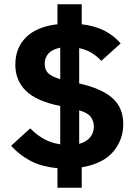

<svg xmlns="http://www.w3.org/2000/svg" viewBox="-20 -800 641 902"><path d="M250 82V-10Q174 -17 122 -45Q70 -73 32 -115L122 -197Q151 -167 186 -147.5Q221 -128 263 -122V-302Q150 -325 101 -374Q52 -423 52 -496Q52 -575 102.5 -625Q153 -675 250 -686V-780H364V-686Q424 -679 469 -656.5Q514 -634 547 -596L456 -514Q438 -534 413 -550Q388 -566 352 -574V-408Q458 -384 508.5 -339Q559 -294 559 -217Q559 -143 511.5 -87Q464 -31 364 -14V82ZM190 -500Q190 -471 207.5 -455Q225 -439 263 -428V-576Q225 -568 207.5 -548.5Q190 -529 190 -500ZM421 -206Q421 -228 408 -248.5Q395 -269 352 -282V-124Q387 -134 404 -155.5Q421 -177 421 -206Z"/></svg>

Font: IBMPlexSans-Bold
Style: Bold
Weight: 700
Designer: Mike Abbink, Paul van der Laan, Pieter van Rosmalen
Foundry: Bold Monday
Version: Version 3.1